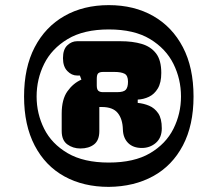

<svg xmlns="http://www.w3.org/2000/svg" viewBox="-20 -727 850 750"><path d="M74 -350Q74 -463 115.5 -542.5Q157 -622 231.5 -664.5Q306 -707 405 -707Q504 -707 578.5 -664.5Q653 -622 694.5 -542.5Q736 -463 736 -350Q736 -238 694.5 -159Q653 -80 578.5 -39Q504 2 405 3Q306 3 231.5 -38Q157 -79 115.5 -158.5Q74 -238 74 -350ZM123 -350Q123 -283 152.5 -224Q182 -165 244.5 -128.5Q307 -92 405 -92Q504 -92 566 -128.5Q628 -165 657.5 -224Q687 -283 687 -350Q687 -418 657.5 -477.5Q628 -537 566 -574.5Q504 -612 405 -612Q307 -612 244.5 -574.5Q182 -537 152.5 -477.5Q123 -418 123 -350ZM534 -149Q500 -149 480.5 -168.5Q461 -188 460 -221Q459 -262 440 -285.5Q421 -309 378 -309H368V-215Q368 -179 347.5 -163Q327 -147 294 -147Q265 -147 243 -163Q221 -179 221 -215V-283Q221 -339 243.5 -370.5Q266 -402 298 -416L292 -432H281Q260 -432 243 -449.5Q226 -467 226 -500Q226 -534 243 -550Q260 -566 281 -566H451Q498 -566 533.5 -555.5Q569 -545 589.5 -518.5Q610 -492 610 -442Q610 -404 596.5 -381.5Q583 -359 562 -349Q541 -339 518 -338V-325Q541 -323 562.5 -314Q584 -305 598 -284.5Q612 -264 612 -226Q612 -189 589 -169Q566 -149 534 -149ZM358 -393Q358 -378 364 -372.5Q370 -367 383 -367H437Q463 -367 471.5 -376.5Q480 -386 480 -408Q480 -432 466.5 -439Q453 -446 427 -446H383Q370 -446 364 -441Q358 -436 358 -419Z"/></svg>

Font: Bagel Fat One
Style: Regular
Weight: 400
Designer: Kyung-won Kim
Foundry: JAMO
Version: Version 1.000; ttfautohint (v1.8.4.7-5d5b);gftools[0.9.28]